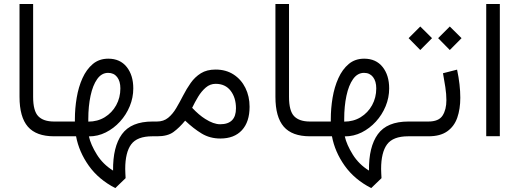

<svg xmlns="http://www.w3.org/2000/svg" viewBox="-20 -685 2610 965"><path d="M78.1 -665H146.5V-198.2Q146.5 -127.4 172.4 -100.8Q198.2 -74.2 251.5 -74.2H268.1V0H251.5Q162.1 0 120.1 -48.3Q78.1 -96.7 78.1 -198.2Z M248.5 0V-74.2H356.4V-86.4Q356.4 -140.1 365.5 -193.8Q374.5 -247.6 394.5 -292Q414.6 -336.4 446.5 -363.3Q478.5 -390.1 524.4 -390.1Q583.5 -390.1 616.7 -348.6Q649.9 -307.1 649.9 -240.7Q649.9 -194.3 632.1 -151.1Q614.3 -107.9 583 -73.7Q551.8 -39.6 511.7 -19.5Q471.7 0.5 426.8 0.5Q436 42 466.6 91.3Q497.1 140.6 548.3 172.4Q546.9 52.7 593 -10.7Q639.2 -74.2 746.6 -74.2H766.1V0H745.6Q669.4 0 639.4 40.5Q609.4 81.1 609.4 164.1Q609.4 173.8 610.1 186.5Q610.8 199.2 611.3 210.4L559.6 260.3Q475.6 217.3 426.3 147.9Q377 78.6 362.3 0ZM523.4 -318.8Q490.7 -318.8 468.5 -287.6Q446.3 -256.3 435.1 -203.6Q423.8 -150.9 423.8 -86.9V-73.7Q470.2 -73.7 506.6 -95.9Q543 -118.2 564 -156.2Q585 -194.3 585 -240.7Q585 -276.9 568.6 -297.9Q552.2 -318.8 523.4 -318.8Z M1087.4 11.2Q1035.2 11.2 993.9 -13.7Q952.6 -38.6 910.6 -78.6Q881.3 -43 851.8 -21.5Q822.3 0 770.5 0H746.6V-74.2H768.6Q802.2 -74.2 825.2 -93Q848.1 -111.8 865.7 -141.6Q883.3 -171.4 900.4 -204.8Q917.5 -238.3 938.5 -268.1Q959.5 -297.9 989.5 -316.7Q1019.5 -335.4 1063.5 -335.4Q1115.7 -335.4 1154.1 -310.5Q1192.4 -285.6 1213.4 -243.2Q1234.4 -200.7 1234.4 -148.4Q1234.4 -72.3 1195.8 -30.5Q1157.2 11.2 1087.4 11.2ZM1064 -263.7Q1036.1 -263.7 1014.4 -245.1Q992.7 -226.6 975.8 -198.7Q959 -170.9 945.8 -143.1Q980 -106.9 1011.2 -87.4Q1053.2 -60.5 1086.4 -60.5Q1166 -60.5 1166 -140.6Q1166 -193.8 1139.2 -228.8Q1112.3 -263.7 1064 -263.7Z M1364.3 -665H1432.6V-198.2Q1432.6 -127.4 1458.5 -100.8Q1484.4 -74.2 1537.6 -74.2H1554.2V0H1537.6Q1448.2 0 1406.2 -48.3Q1364.3 -96.7 1364.3 -198.2Z M1534.7 0V-74.2H1642.6V-86.4Q1642.6 -140.1 1651.6 -193.8Q1660.6 -247.6 1680.7 -292Q1700.7 -336.4 1732.7 -363.3Q1764.6 -390.1 1810.5 -390.1Q1869.6 -390.1 1902.8 -348.6Q1936 -307.1 1936 -240.7Q1936 -194.3 1918.2 -151.1Q1900.4 -107.9 1869.1 -73.7Q1837.9 -39.6 1797.9 -19.5Q1757.8 0.5 1712.9 0.5Q1722.2 42 1752.7 91.3Q1783.2 140.6 1834.5 172.4Q1833 52.7 1879.2 -10.7Q1925.3 -74.2 2032.7 -74.2H2052.2V0H2031.7Q1955.6 0 1925.5 40.5Q1895.5 81.1 1895.5 164.1Q1895.5 173.8 1896.2 186.5Q1897 199.2 1897.5 210.4L1845.7 260.3Q1761.7 217.3 1712.4 147.9Q1663.1 78.6 1648.4 0ZM1809.6 -318.8Q1776.9 -318.8 1754.6 -287.6Q1732.4 -256.3 1721.2 -203.6Q1710 -150.9 1710 -86.9V-73.7Q1756.3 -73.7 1792.7 -95.9Q1829.1 -118.2 1850.1 -156.2Q1871.1 -194.3 1871.1 -240.7Q1871.1 -276.9 1854.7 -297.9Q1838.4 -318.8 1809.6 -318.8Z M2240.7 -551.8 2299.8 -493.2 2240.7 -433.6 2182.1 -493.2ZM2092.3 -551.8 2151.4 -493.2 2092.3 -433.6 2033.7 -493.2ZM2032.7 -74.2H2132.8Q2185.1 -74.2 2204.3 -104Q2223.6 -133.8 2223.6 -181.6Q2223.6 -211.4 2218.3 -246.8Q2212.9 -282.2 2206.5 -316.9L2277.3 -335Q2293.5 -258.8 2293.5 -193.8Q2293.5 -136.7 2278.1 -93Q2262.7 -49.3 2227.5 -24.7Q2192.4 0 2133.8 0H2032.7Z M2492.2 -665V-0.5H2423.8V-665Z"/></svg>

Font: Vazirmatn UI NL Light
Style: Regular
Weight: 300
Designer: Saber Rastikerdar
Foundry: Saber Rastikerdar
Version: Version 33.003